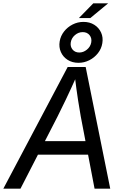

<svg xmlns="http://www.w3.org/2000/svg" viewBox="-40 -1128 750 1148"><path d="M-20 0 364.7 -727.5H472.2L619.1 0H525.4L442.9 -431.6Q436.5 -466.3 426.8 -528.8Q417 -591.3 405.8 -684.1H423.3Q383.8 -595.7 354.2 -533.7Q324.7 -471.7 304.2 -431.6L82.5 0ZM146.5 -203.1 159.7 -284.2H533.2L520 -203.1ZM431.6 -1020 517.6 -1107.9H606.4L500 -1020ZM429.2 -752.4Q392.1 -752.4 364.5 -770Q336.9 -787.6 324 -816.9Q311 -846.2 316.9 -880.9Q322.3 -913.1 342.8 -939.5Q363.3 -965.8 393.8 -981.4Q424.3 -997.1 459 -997.1Q496.6 -997.1 523.9 -979.7Q551.3 -962.4 564.5 -933.3Q577.6 -904.3 571.8 -869.6Q566.4 -836.4 545.4 -809.8Q524.4 -783.2 493.9 -767.8Q463.4 -752.4 429.2 -752.4ZM434.1 -814Q458.5 -814 479.5 -831.1Q500.5 -848.1 505.4 -873.5Q510.3 -899.4 495.6 -917.7Q481 -936 454.6 -936Q429.2 -936 408.4 -918.5Q387.7 -900.9 383.3 -875.5Q378.9 -850.1 393.6 -832Q408.2 -814 434.1 -814Z"/></svg>

Font: Inter Variable
Style: Italic
Weight: 400
Italic angle: -9.39999°
Designer: Rasmus Andersson
Foundry: rsms
Version: Version 4.001;git-9221beed3